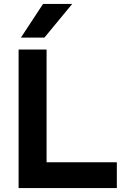

<svg xmlns="http://www.w3.org/2000/svg" viewBox="-20 -961 634 981"><path d="M75 0V-708H218V-132H577V0ZM87 -769 200 -941H349L207 -769Z"/></svg>

Font: Onest
Style: Bold
Weight: 700
Designer: Dmitri Voloshin, Andrey Kudryavtsev
Foundry: Dmitri Voloshin, Andrey Kudryavtsev
Version: Version 1.000;gftools[0.9.33]